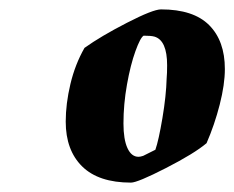

<svg xmlns="http://www.w3.org/2000/svg" viewBox="-20 -706 499 409"><path d="M120 -447Q120 -485 130 -527Q140 -569 160 -604Q195 -629 250.5 -657.5Q306 -686 323 -686Q392 -686 425.5 -652.5Q459 -619 459 -559Q459 -526 448 -483Q437 -440 420 -401Q394 -379 333.5 -348Q273 -317 259 -317Q190 -317 155 -351.5Q120 -386 120 -447ZM285 -374 311 -387Q318 -407 326 -454.5Q334 -502 335 -539Q336 -549 336 -567Q336 -620 309 -628Q302 -630 286 -630Q279 -626 268.5 -597Q258 -568 250.5 -526Q243 -484 243 -443Q243 -409 251.5 -390.5Q260 -372 275 -372Q279 -372 285 -374Z"/></svg>

Font: Grenze
Style: Bold Italic
Weight: 700
Italic angle: -10°
Designer: Renata Polastri
Foundry: Omnibus-Type
Version: Version 1.002; ttfautohint (v1.8)